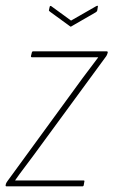

<svg xmlns="http://www.w3.org/2000/svg" viewBox="-23 -661 402 681"><path d="M1 0Q-4 0 -3 -4L-2 -9Q0 -14 3 -18L270 -384Q284 -402 297.5 -420.5Q311 -439 325 -457V-458Q300 -458 277 -458Q254 -458 230 -458H90Q86 -458 87 -463L90 -475Q91 -479 95 -479H355Q360 -479 359 -474L358 -471Q357 -467 354 -462L96 -110Q80 -88 63.5 -66.5Q47 -45 31 -22V-21Q53 -21 76 -21Q99 -21 122 -21H273Q278 -21 276 -16L274 -4Q273 0 269 0ZM318 -639Q326 -643 324 -637L322 -624Q321 -621 320 -620Q319 -619 316 -617L231 -568Q228 -565 225 -568L155 -619Q152 -621 151 -622.5Q150 -624 151 -627L153 -636Q154 -642 159 -639L229 -588Z"/></svg>

Font: Sofia Sans Condensed Thin
Style: Italic
Weight: 250
Italic angle: -9°
Version: Version 4.100